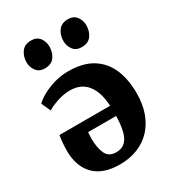

<svg xmlns="http://www.w3.org/2000/svg" viewBox="-198 -923 943 1046"><g transform="rotate(-30 274.0 -400.0)"><path d="M246 14Q142 14 87.8 -39.5Q33.5 -93 31.5 -188.5Q31.5 -222 33.8 -246.5Q36 -271 39.5 -290H358Q356 -333.5 345.5 -367.2Q335 -401 316.5 -424.5Q298 -448 271.2 -460Q244.5 -472 210 -472Q170 -472 129 -458.2Q88 -444.5 65.5 -429.5L39 -487Q54.5 -504 87.2 -522.5Q120 -541 163.2 -554Q206.5 -567 252.5 -567Q346.5 -567 405 -530Q463.5 -493 490.8 -428Q518 -363 518 -278Q518 -209 498.5 -155Q479 -101 443.2 -63.2Q407.5 -25.5 357.2 -5.8Q307 14 246 14ZM261.5 -53.5Q282 -53.5 299 -61Q316 -68.5 329.2 -87.2Q342.5 -106 350 -139.5Q357.5 -173 359 -225.5H182.5Q181.5 -215 181 -204.2Q180.5 -193.5 180.5 -184Q181 -124.5 198.5 -89Q216 -53.5 261.5 -53.5ZM153 -643.5Q118 -643.5 100 -667.5Q82 -691.5 82 -721.5Q82 -759.5 102 -786.5Q122 -813.5 161.5 -813.5H162.5Q198 -813.5 215.8 -789.5Q233.5 -765.5 233.5 -735.5Q233.5 -697.5 213.8 -670.5Q194 -643.5 154 -643.5ZM384.5 -643.5Q349.5 -643.5 331.8 -667.5Q314 -691.5 314 -721.5Q314 -759.5 334 -786.5Q354 -813.5 393.5 -813.5H394.5Q429.5 -813.5 447.5 -789.5Q465.5 -765.5 465.5 -735.5Q465.5 -697.5 445.8 -670.5Q426 -643.5 385.5 -643.5Z"/></g></svg>

Font: Merriweather ExtraBold
Style: Regular
Weight: 800
Version: Version 2.100